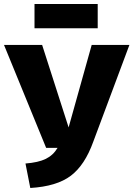

<svg xmlns="http://www.w3.org/2000/svg" viewBox="-36 -919 665 957"><path d="M115 18 91 -104Q155 -109 192 -127Q229 -145 251 -182H194L-16 -695H174L306 -284L421 -695H609L429 -213Q387 -96 317 -43Q247 10 115 18ZM451 -778H136V-899H451Z"/></svg>

Font: Trujillo ExtraBold
Style: Regular
Weight: 800
Designer: Fira Sans original fonts by bBox Type GmbH, Carrois Corporate GbR, & Edenspiekermann AG / Changes by Cristiano Sobral
Foundry: Fira Sans original fonts by bBox Type GmbH, Carrois Corporate GbR, & Edenspiekermann AG / Changes by Cristiano Sobral
Version: Version 4.301;July 28, 2020;FontCreator 13.0.0.2655 64-bit